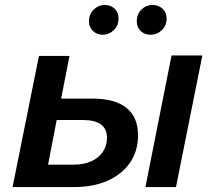

<svg xmlns="http://www.w3.org/2000/svg" viewBox="-20 -759 872 779"><path d="M570 0 676 -534H801L694 0ZM354 -359Q446 -359 493 -321.5Q540 -284 540 -210Q540 -146 507.5 -99Q475 -52 417 -26Q359 0 279 0H31L138 -532H262L228 -359ZM279 -91Q320 -91 350 -104.5Q380 -118 397 -142.5Q414 -167 414 -200Q414 -272 317 -272H210L175 -91ZM591 -618Q567 -618 551 -633Q535 -648 535 -672Q535 -702 554 -720.5Q573 -739 599 -739Q622 -739 639 -724Q656 -709 656 -684Q656 -655 636.5 -636.5Q617 -618 591 -618ZM398 -618Q374 -618 357.5 -633Q341 -648 341 -672Q341 -702 360.5 -720.5Q380 -739 404 -739Q429 -739 445 -724Q461 -709 461 -684Q461 -655 441.5 -636.5Q422 -618 398 -618Z"/></svg>

Font: MOST Montserrat SemiBold
Style: Italic
Weight: 600
Italic angle: -11.3°
Designer: Julieta Ulanovsky
Foundry: Julieta Ulanovsky
Version: Version 8.000;March 11, 2024;FontCreator 15.0.0.2926 64-bit